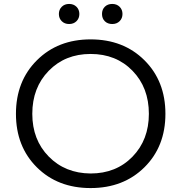

<svg xmlns="http://www.w3.org/2000/svg" viewBox="-20 -930 920 975"><path d="M61 -352Q61 -518 167.5 -624Q274 -730 440 -730Q607 -730 713.5 -624Q820 -518 820 -352Q820 -186 713.5 -80.5Q607 25 440 25Q273 25 167 -80.5Q61 -186 61 -352ZM144 -352Q144 -220 227.5 -135Q311 -50 440 -49Q570 -49 653 -134.5Q736 -220 736 -352Q736 -485 653 -570.5Q570 -656 440 -656Q311 -656 227.5 -570.5Q144 -485 144 -352ZM331 -808Q308 -808 293.5 -822.5Q279 -837 279 -859Q279 -881 293.5 -895.5Q308 -910 331 -910Q354 -910 368.5 -895.5Q383 -881 383 -859Q383 -837 368.5 -822.5Q354 -808 331 -808ZM550 -808Q527 -808 512.5 -822Q498 -836 498 -859Q498 -882 512.5 -896Q527 -910 550 -910Q573 -910 587.5 -895.5Q602 -881 602 -859Q602 -837 587.5 -822.5Q573 -808 550 -808Z"/></svg>

Font: Metropolitano
Style: Regular
Weight: 400
Designer: Fonts by Alex Slobzheninov & Chris M. Simpson / Changes by Cristiano Sobral
Foundry: Fonts by Alex Slobzheninov & Chris M. Simpson / Changes by Cristiano Sobral
Version: Version 1.00;August 30, 2020;FontCreator 13.0.0.2681 64-bit